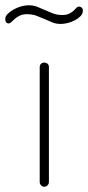

<svg xmlns="http://www.w3.org/2000/svg" viewBox="-83 -710 335 730"><path d="M85 -472Q93 -472 98 -467.5Q103 -463 103 -455V-18Q103 -11 98 -5.5Q93 0 85 0Q78 0 73 -5.5Q68 -11 68 -18V-455Q68 -463 73 -467.5Q78 -472 85 -472ZM153 -653Q170 -653 180 -658Q190 -663 196.5 -669Q203 -675 207.5 -680Q212 -685 218 -685Q223 -685 227.5 -681Q232 -677 232 -670Q232 -658 223.5 -649Q215 -640 202 -633Q189 -626 174.5 -622.5Q160 -619 148 -619Q130 -619 115.5 -625Q101 -631 86.5 -637.5Q72 -644 56 -650Q40 -656 19 -656Q3 -656 -8 -650.5Q-19 -645 -26.5 -638.5Q-34 -632 -39.5 -626.5Q-45 -621 -50 -621Q-63 -621 -63 -638Q-63 -648 -54 -657Q-45 -666 -32 -673.5Q-19 -681 -3.5 -685.5Q12 -690 26 -690Q44 -690 59 -684Q74 -678 88.5 -671.5Q103 -665 118.5 -659Q134 -653 153 -653Z"/></svg>

Font: AkaAcidDosis
Style: ExtraLight
Weight: 250
Designer: Edgar Tolentino, Pablo Impallari, Igino Marini, Aka-Acid
Foundry: Edgar Tolentino, Pablo Impallari, Igino Marini, Aka-Acid
Version: Version 1.007